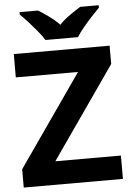

<svg xmlns="http://www.w3.org/2000/svg" viewBox="-61 -979 702 1024"><g transform="rotate(-5 289.5 -467.0)"><path d="M555 0H24V-98L366 -589H33V-714H546V-616L204 -125H555ZM208 -774Q194 -797 171.5 -824Q149 -851 125.5 -877Q102 -903 83 -921V-934H182Q208 -918 238 -896.5Q268 -875 294 -848Q320 -875 351 -896.5Q382 -918 408 -934H507V-921Q489 -903 465 -877Q441 -851 418.5 -824Q396 -797 382 -774Z"/></g></svg>

Font: Noto Sans Duployan
Style: Bold
Weight: 700
Designer: David Corbett
Foundry: David Corbett
Version: Version 3.001